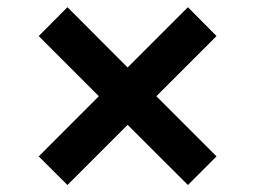

<svg xmlns="http://www.w3.org/2000/svg" viewBox="-20 -557 713 536"><path d="M584.5 -456.3 504.6 -536.9 336.3 -368.6 168.3 -536.9 88.1 -456.3 256 -288.4 88.1 -120.4 168.3 -40.5 336.3 -208.5 504.6 -40.5 584.5 -120.4 416.5 -288.4Z"/></svg>

Font: RA Gorm Semi Bold
Style: Regular
Weight: 600
Designer: Rasmus Andersson
Foundry: rsms
Version: Version 3.000;hotconv 1.0.109;makeotfexe 2.5.65596